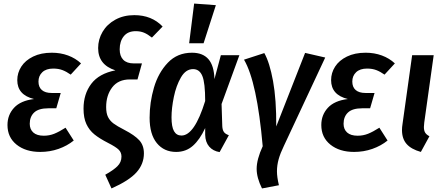

<svg xmlns="http://www.w3.org/2000/svg" viewBox="-20 -839 2483 1078"><path d="M22 -137Q22 -194 59 -234Q96 -274 171 -283Q77 -306 77 -389Q77 -430 99.5 -465Q122 -500 166 -521.5Q210 -543 271 -543Q320 -543 362 -527.5Q404 -512 435 -483L377 -420Q353 -437 330.5 -445.5Q308 -454 279 -454Q239 -454 217.5 -433.5Q196 -413 196 -381Q196 -350 215 -333.5Q234 -317 270 -317H321L296 -231H252Q197 -231 172 -207.5Q147 -184 147 -144Q147 -113 167 -95Q187 -77 226 -77Q257 -77 284.5 -88Q312 -99 348 -122L394 -50Q357 -20 308.5 -3Q260 14 206 14Q124 14 73 -27Q22 -68 22 -137Z M571 142Q616 117 639 94.5Q662 72 662 40Q662 17 646.5 1.5Q631 -14 586 -37Q539 -61 510 -84.5Q481 -108 465 -142.5Q449 -177 449 -229Q449 -311 492.5 -368.5Q536 -426 628 -444Q531 -475 531 -569Q531 -618 556 -660.5Q581 -703 627.5 -728.5Q674 -754 734 -754Q832 -754 893 -690L833 -628Q809 -647 788.5 -655.5Q768 -664 742 -664Q698 -664 675 -635.5Q652 -607 652 -562Q652 -524 672 -503.5Q692 -483 731 -483H777L752 -393H709Q644 -393 610 -348.5Q576 -304 576 -238Q576 -203 586.5 -182Q597 -161 617 -146Q637 -131 678 -110Q736 -80 762 -51.5Q788 -23 788 22Q788 82 746.5 128.5Q705 175 606 219Z M1184 -395 1220 -529H1324L1224 -255L1228 -131Q1229 -109 1237.5 -97.5Q1246 -86 1265 -80L1213 15Q1176 9 1154.5 -16Q1133 -41 1132 -82V-120Q1102 -55 1063 -20.5Q1024 14 969 14Q901 14 860.5 -35.5Q820 -85 820 -178Q820 -264 844.5 -347.5Q869 -431 922.5 -487Q976 -543 1058 -543Q1119 -543 1150.5 -506.5Q1182 -470 1184 -395ZM943 -180Q943 -127 957 -102.5Q971 -78 999 -78Q1072 -78 1132 -272Q1132 -374 1116 -412.5Q1100 -451 1064 -451Q1023 -451 996 -404.5Q969 -358 956 -294.5Q943 -231 943 -180ZM1192 -810 1123 -596H1042L1070 -819Z M1531 -129 1693 -542 1806 -516 1574 -20Q1554 21 1544.5 55Q1535 89 1535 123Q1535 155 1546 201L1451 219Q1421 159 1421 109Q1421 56 1455 -18Q1423 -380 1350 -504L1464 -541Q1494 -488 1513 -384Q1532 -280 1531 -129Z M1784 -137Q1784 -194 1821 -234Q1858 -274 1933 -283Q1839 -306 1839 -389Q1839 -430 1861.5 -465Q1884 -500 1928 -521.5Q1972 -543 2033 -543Q2082 -543 2124 -527.5Q2166 -512 2197 -483L2139 -420Q2115 -437 2092.5 -445.5Q2070 -454 2041 -454Q2001 -454 1979.5 -433.5Q1958 -413 1958 -381Q1958 -350 1977 -333.5Q1996 -317 2032 -317H2083L2058 -231H2014Q1959 -231 1934 -207.5Q1909 -184 1909 -144Q1909 -113 1929 -95Q1949 -77 1988 -77Q2019 -77 2046.5 -88Q2074 -99 2110 -122L2156 -50Q2119 -20 2070.5 -3Q2022 14 1968 14Q1886 14 1835 -27Q1784 -68 1784 -137Z M2362 -151Q2360 -131 2360 -126Q2360 -106 2367 -94.5Q2374 -83 2391 -74L2343 14Q2289 -1 2263 -30.5Q2237 -60 2237 -109Q2237 -125 2240 -143L2294 -529H2415Z"/></svg>

Font: Fira Sans Condensed Medium
Style: Italic
Weight: 500
Width: 3
Italic angle: -8°
Designer: bBox Type GmbH & Carrois Corporate GbR & Edenspiekermann AG
Foundry: bBox Type GmbH & Carrois Corporate GbR & Edenspiekermann AG
Version: Version 4.301